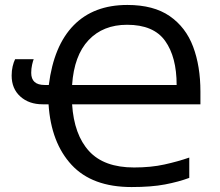

<svg xmlns="http://www.w3.org/2000/svg" viewBox="-20 -745 889 775"><path d="M494 -725Q600 -725 665 -680Q730 -635 759.5 -556.5Q789 -478 789 -375V-324H271Q279 -201 339.5 -135Q400 -69 521 -69Q589 -69 643.5 -81Q698 -93 744 -109V-27Q701 -11 646 -0.5Q591 10 511 10Q352 10 269 -79.5Q186 -169 176 -324H152Q97 -324 62 -355.5Q27 -387 27 -440Q27 -460 31 -477Q35 -494 41 -506H116Q113 -499 109.5 -483.5Q106 -468 106 -451Q106 -402 160 -402H177Q197 -561 277.5 -643Q358 -725 494 -725ZM493 -645Q396 -645 337.5 -583Q279 -521 271 -402H693Q693 -515 646.5 -580Q600 -645 493 -645Z"/></svg>

Font: Noto IKEA Simplified Chinese
Style: Regular
Weight: 400
Designer: Monotype Design Team
Foundry: Monotype Imaging Inc.
Version: Version 1.100